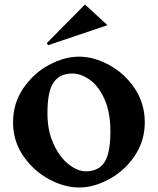

<svg xmlns="http://www.w3.org/2000/svg" viewBox="-20 -822 702 854"><path d="M38 -278Q38 -362 83.5 -429Q129 -496 197.5 -533Q266 -570 332 -570Q397 -570 465.5 -533Q534 -496 579 -429Q624 -362 624 -278Q624 -195 579 -128.5Q534 -62 465.5 -25Q397 12 332 12Q266 12 197.5 -25Q129 -62 83.5 -128.5Q38 -195 38 -278ZM362 -60Q418 -60 444.5 -100Q471 -140 471 -238Q471 -322 445 -380.5Q419 -439 379.5 -467Q340 -495 302 -495Q246 -495 218.5 -455.5Q191 -416 191 -318Q191 -241 218 -182Q245 -123 285 -91.5Q325 -60 362 -60ZM188 -630 358 -802 458 -710 194 -621Z"/></svg>

Font: Tiejili SC
Style: Regular
Weight: 400
Designer: Buernia
Foundry: Ershou Xiaoxi Press
Version: Version 1.100